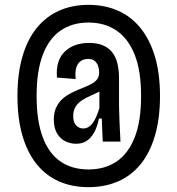

<svg xmlns="http://www.w3.org/2000/svg" viewBox="-20 -672 732 792"><path d="M345 100Q278 100 224 76.5Q170 53 131.5 5.5Q93 -42 72.5 -112.5Q52 -183 52 -276Q52 -368 72.5 -438.5Q93 -509 131.5 -556.5Q170 -604 224 -628Q278 -652 345 -652Q412 -652 466.5 -628Q521 -604 559.5 -556.5Q598 -509 619 -439Q640 -369 640 -276Q640 -183 619 -112Q598 -41 559.5 6Q521 53 466.5 76.5Q412 100 345 100ZM345 27Q412 27 460.5 -5.5Q509 -38 535.5 -105Q562 -172 562 -276Q562 -380 535.5 -446.5Q509 -513 460.5 -546Q412 -579 345 -579Q278 -579 230 -546Q182 -513 156.5 -446Q131 -379 131 -276Q131 -173 156.5 -105.5Q182 -38 230 -5.5Q278 27 345 27ZM323 -142Q335 -142 345 -148Q355 -154 363 -165Q371 -176 377.5 -191.5Q384 -207 390 -226V-314L414 -316Q406 -303 390 -294.5Q374 -286 355.5 -278Q337 -270 320 -259.5Q303 -249 292.5 -233Q282 -217 282 -193Q282 -168 294 -155Q306 -142 323 -142ZM294 -79Q271 -79 250 -89Q229 -99 215.5 -121.5Q202 -144 202 -179Q202 -207 211 -227Q220 -247 235.5 -262Q251 -277 273 -288Q295 -299 320 -309Q338 -316 354 -324Q370 -332 379.5 -343.5Q389 -355 389 -374Q389 -385 385.5 -397.5Q382 -410 372 -419.5Q362 -429 343 -429Q329 -429 316 -422Q303 -415 296 -397Q289 -379 292 -346L215 -352Q212 -388 220.5 -415Q229 -442 247.5 -459.5Q266 -477 291 -486Q316 -495 347 -495Q381 -495 404.5 -485Q428 -475 443 -456Q458 -437 464.5 -409.5Q471 -382 471 -346V-235Q471 -219 472 -198.5Q473 -178 473.5 -157Q474 -136 475.5 -118Q477 -100 477 -88H404Q403 -110 401.5 -137.5Q400 -165 400 -183H388Q381 -148 368 -125Q355 -102 337 -90.5Q319 -79 294 -79Z"/></svg>

Font: Bricolage Grotesque Condensed
Style: Regular
Weight: 400
Width: 3
Designer: Mathieu Triay
Foundry: Atelier Triay
Version: Version 1.000;gftools[0.9.30]